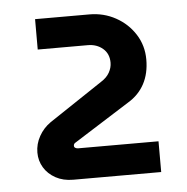

<svg xmlns="http://www.w3.org/2000/svg" viewBox="-41 -740 520 535"><g transform="rotate(-5 219.5 -472.5)"><path d="M143 -245Q115 -245 94 -256.5Q73 -268 61.5 -287Q50 -306 50 -329Q50 -353 62 -374.5Q74 -396 94 -410L244 -510Q260 -520 267.5 -533.5Q275 -547 275 -561Q275 -586 258 -600.5Q241 -615 216 -615H76V-700H228Q268 -700 301.5 -681.5Q335 -663 355 -631.5Q375 -600 375 -561Q375 -522 359.5 -493Q344 -464 314 -446L159 -348Q153 -345 153 -339Q153 -335 156.5 -333Q160 -331 164 -331H389V-245Z"/></g></svg>

Font: MuseoModerno Thin SemiBold
Style: Regular
Weight: 600
Version: Version 1.003